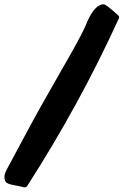

<svg xmlns="http://www.w3.org/2000/svg" viewBox="-73 -754 559 869"><path d="M462.9 -683.6Q468.8 -677.2 463.9 -668.5Q287.1 -280.8 50.3 87.4Q43.5 98.1 28.8 91.8L-19.5 82Q-38.6 78.1 -45.7 70.6Q-52.7 63 -52.7 47.9V43.9Q-52.7 31.2 -38.3 5.6Q-23.9 -20 41 -142.3Q106 -264.6 201.7 -430.2Q297.4 -595.7 314.5 -638.2Q350.6 -730 392.6 -734.4H396Q407.7 -734.4 462.9 -683.6Z"/></svg>

Font: Drukaatie burti
Style: Bold
Weight: 700
Version: Version 0.14